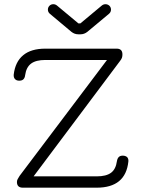

<svg xmlns="http://www.w3.org/2000/svg" viewBox="-20 -870 658 890"><path d="M227 -850.5C227 -850.5 227 -850.5 227 -850.5C233.5 -850.5 239 -848.5 244.5 -844C244.5 -844 244.5 -844 244.5 -844C244.5 -844 343.5 -761.5 343.5 -761.5C343.5 -761.5 352.5 -761.5 352.5 -761.5C352.5 -761.5 451.5 -844 451.5 -844C457 -848.5 462.5 -850.5 469 -850.5C469 -850.5 469 -850.5 469 -850.5C476 -850.5 482 -848 487 -843.5C492 -838.5 494.5 -832.5 494.5 -825.5C494.5 -825.5 494.5 -825.5 494.5 -825.5C494.5 -817 491 -810.5 484 -805C484 -805 484 -805 484 -805C484 -805 385 -722.5 385 -722.5C375.5 -715 365 -711 353.5 -711C353.5 -711 353.5 -711 353.5 -711C353.5 -711 342.5 -711 342.5 -711C331 -711 320.5 -715 311 -722.5C311 -722.5 311 -722.5 311 -722.5C311 -722.5 212.5 -805 212.5 -805C205.5 -810.5 202 -817 202 -825.5C202 -825.5 202 -825.5 202 -825.5C202 -832.5 204.5 -838.5 209.5 -843.5C214 -848 220 -850.5 227 -850.5ZM428 0C428 0 86 0 86 0C67.5 0 58.5 -9 58.5 -26.5C58.5 -26.5 58.5 -26.5 58.5 -26.5C58.5 -31 59.5 -35.5 62 -40C64 -44 67 -49 71 -55C71 -55 71 -55 71 -55C71 -55 483.5 -602 483.5 -602C483.5 -602 483.5 -592 483.5 -592C483.5 -592 190 -592 190 -592C161.5 -592 139.5 -586.5 124.5 -575.5C109 -564 100 -546 96.5 -521.5C96.5 -521.5 96.5 -521.5 96.5 -521.5C95.5 -513 93 -507 88.5 -502.5C84 -498 77.5 -496 69 -496C69 -496 69 -496 69 -496C60.5 -496 54 -498.5 49.5 -503.5C45 -508 43 -515 43.5 -523.5C43.5 -523.5 43.5 -523.5 43.5 -523.5C48 -563 62.5 -593.5 87.5 -614C112 -634.5 146.5 -644.5 190 -644.5C190 -644.5 190 -644.5 190 -644.5C190 -644.5 521 -644.5 521 -644.5C538.5 -644.5 547.5 -635.5 547.5 -618C547.5 -618 547.5 -618 547.5 -618C547.5 -612.5 547 -607.5 545.5 -603C544 -598.5 541 -593 536.5 -587.5C536.5 -587.5 536.5 -587.5 536.5 -587.5C536.5 -587.5 124.5 -37.5 124.5 -37.5C124.5 -37.5 124.5 -52.5 124.5 -52.5C124.5 -52.5 428 -52.5 428 -52.5C457.5 -52.5 479.5 -58 494.5 -69C509.5 -80 518.5 -98 522 -123C522 -123 522 -123 522 -123C523.5 -131.5 526 -137.5 530.5 -142C535 -146.5 541 -148.5 549 -148.5C549 -148.5 549 -148.5 549 -148.5C557.5 -148.5 564.5 -146 569.5 -141.5C574 -136.5 576 -129.5 575 -121C575 -121 575 -121 575 -121C566.5 -40.5 517.5 0 428 0C428 0 428 0 428 0Z"/></svg>

Font: Jura-Fortis-Regular
Style: Regular
Weight: 500
Designer: Daniel Johnson, Alexei Vanyashin, Mirko Velimirovic
Foundry: Daniel Johnson
Version: ""